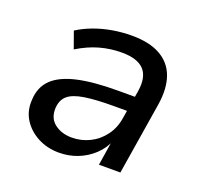

<svg xmlns="http://www.w3.org/2000/svg" viewBox="-96 -608 760 724"><g transform="rotate(20 284.5 -245.5)"><path d="M208 9Q161 9 123 -11Q85 -31 63.5 -65Q42 -99 45 -143Q47 -195 79.5 -226.5Q112 -258 176 -272.5Q240 -287 338 -287H419L409 -227H343Q271 -227 226.5 -220Q182 -213 161.5 -195.5Q141 -178 139 -145Q137 -104 165 -82.5Q193 -61 234 -61Q272 -61 305.5 -77.5Q339 -94 362 -125Q385 -156 391 -197L410 -312Q419 -370 392.5 -398.5Q366 -427 303 -427Q258 -427 215 -415Q172 -403 128 -376L104 -443Q132 -461 167 -474Q202 -487 240.5 -493.5Q279 -500 317 -500Q387 -500 431 -475.5Q475 -451 492 -404.5Q509 -358 499 -292L452 0H366L383 -108H388Q373 -70 345 -44Q317 -18 282 -4.5Q247 9 208 9Z"/></g></svg>

Font: Nunito Sans 10pt Medium
Style: Italic
Weight: 500
Italic angle: -9°
Designer: Vernon Adams
Foundry: Vernon Adams
Version: Version 3.101;gftools[0.9.27]